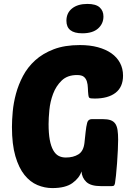

<svg xmlns="http://www.w3.org/2000/svg" viewBox="-20 -950 680 980"><path d="M495 0Q443 0 420.5 -21.5Q398 -43 396 -75Q385 -41 349.5 -15.5Q314 10 247 10Q208 10 171 -5.5Q134 -21 105 -57Q76 -93 58.5 -153Q41 -213 41 -302Q41 -336 45 -380.5Q49 -425 61.5 -471.5Q74 -518 97.5 -562.5Q121 -607 159.5 -642Q198 -677 254 -698.5Q310 -720 388 -720Q439 -720 479.5 -709Q520 -698 548.5 -678Q577 -658 592.5 -629Q608 -600 608 -564Q608 -506 570 -476.5Q532 -447 463 -447Q441 -447 436.5 -450.5Q432 -454 431 -465Q429 -483 428.5 -501Q428 -519 423.5 -534Q419 -549 408 -558Q397 -567 373 -567Q324 -567 295 -539Q266 -511 251 -471Q236 -431 232 -388.5Q228 -346 228 -317Q228 -269 234 -236.5Q240 -204 251.5 -183.5Q263 -163 279 -154.5Q295 -146 316 -146Q354 -146 380 -162Q406 -178 411 -220L417 -276Q420 -305 425 -323.5Q430 -342 449 -342H504Q529 -342 544.5 -336.5Q560 -331 568.5 -318.5Q577 -306 580 -286Q583 -266 583 -237Q583 -217 581.5 -184Q580 -151 577.5 -117Q575 -83 572 -54.5Q569 -26 567 -15Q565 -6 562 -3Q559 0 550 0ZM319 -844Q319 -884 348 -907Q377 -930 426 -930Q469 -930 488.5 -912.5Q508 -895 508 -866Q508 -829 480.5 -804.5Q453 -780 400 -780Q319 -780 319 -844Z"/></svg>

Font: Poetsen One
Style: Regular
Weight: 400
Designer: Pablo Impallari, Rodrigo Fuenzalida
Foundry: Pablo Impallari, Rodrigo Fuenzalida
Version: Version 1.001; ttfautohint (v0.93) -l 8 -r 50 -G 200 -x 14 -